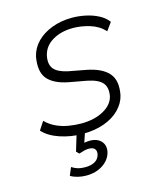

<svg xmlns="http://www.w3.org/2000/svg" viewBox="-105 -579 721 848"><g transform="rotate(-15 255.5 -155.0)"><path d="M216 8Q164 8 114.5 -8.5Q65 -25 38 -55L63 -93Q84 -72 110 -60Q136 -48 165.5 -43Q195 -38 223 -38Q283 -38 325 -61Q367 -84 376 -122Q383 -161 364.5 -182.5Q346 -204 296 -214L214 -229Q149 -242 121.5 -275.5Q94 -309 106 -376Q115 -413 142 -440.5Q169 -468 211 -484Q253 -500 304 -500Q333 -500 364.5 -493.5Q396 -487 423 -473Q450 -459 465 -438L439 -402Q412 -431 372.5 -443Q333 -455 296 -455Q241 -455 201.5 -431.5Q162 -408 153 -365Q146 -328 163 -307Q180 -286 226 -276L306 -261Q377 -247 406 -212Q435 -177 422 -113Q414 -79 386.5 -51Q359 -23 315.5 -7.5Q272 8 216 8ZM185 190Q165 190 145.5 185Q126 180 114 172L129 136Q144 145 157 149Q170 153 190 153Q217 153 234.5 143Q252 133 257 112Q260 97 252.5 87.5Q245 78 225 78Q216 78 205.5 80.5Q195 83 180 88L168 76L197 -20H236L211 55L193 52Q204 49 216.5 47Q229 45 240 45Q261 45 276.5 53.5Q292 62 299 77Q306 92 302 113Q294 147 262 168.5Q230 190 185 190Z"/></g></svg>

Font: Nunito Sans 7pt SemiCondensed ExtraLight
Style: Italic
Weight: 250
Width: 4
Italic angle: -9°
Designer: Vernon Adams
Foundry: Vernon Adams
Version: Version 3.101;gftools[0.9.27]